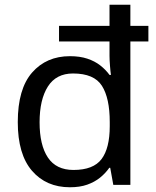

<svg xmlns="http://www.w3.org/2000/svg" viewBox="-20 -780 657 810"><path d="M275 10Q175 10 115 -59.5Q55 -129 55 -265Q55 -405 115.5 -474Q176 -543 275 -543Q317 -543 348.5 -532.5Q380 -522 403 -504Q426 -486 442 -464H448Q446 -477 444 -502.5Q442 -528 442 -544V-605H229V-671H442V-760H530V-671H606V-605H530V0H458L445 -72H441Q425 -49 402 -30.5Q379 -12 348 -1Q317 10 275 10ZM290 -63Q374 -63 408.5 -109Q443 -155 443 -248V-265Q443 -366 410 -418Q377 -470 288 -470Q217 -470 182 -415Q147 -360 147 -264Q147 -168 182 -115.5Q217 -63 290 -63Z"/></svg>

Font: Noto Sans Khmer UI
Style: Regular
Weight: 400
Designer: Danh Hong and the Monotype Design Team
Foundry: Monotype Imaging Inc.
Version: Version 2.002